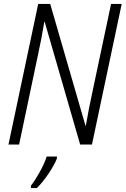

<svg xmlns="http://www.w3.org/2000/svg" viewBox="-20 -734 638 975"><path d="M77 0 172 -451Q181 -492 190 -538.5Q199 -585 205 -623H207L387 0H447L598 -714H544L448 -261Q431 -184 416 -96H414L235 -714H174L23 0ZM167 221Q197 192 227 147Q257 102 269 71V61H217Q206 96 181.5 140Q157 184 137 209V221Z"/></svg>

Font: Noto Sans UI SemiCondensed Light
Style: Italic
Weight: 300
Width: 4
Designer: Monotype Design Team
Foundry: Monotype Imaging Inc.
Version: 1.001